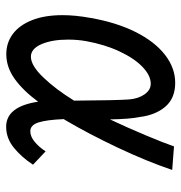

<svg xmlns="http://www.w3.org/2000/svg" viewBox="-2 -595 604 640"><g transform="rotate(90 300.0 -275.0)"><path d="M30.5 -181.5Q30.5 -223.5 39.5 -273.5Q54.5 -360.5 86.5 -424.5Q118.5 -488.5 162.5 -522.8Q206.5 -557 256 -557Q307.5 -557 335.5 -524.2Q363.5 -491.5 370 -439Q377 -405.5 378 -339.5Q404.5 -395.5 430.5 -457.5Q456.5 -519.5 468 -553L546.5 -547Q518 -462.5 472 -365.2Q426 -268 380 -190L377 -185.5Q379.5 -128 388.2 -101Q397 -74 417.5 -74Q434.5 -74 452 -88Q469.5 -102 484.5 -125L529 -83Q504.5 -45.5 472.8 -19.5Q441 6.5 402.5 6.5Q335 6.5 319 -100Q281.5 -49.5 242.8 -21.8Q204 6 160.5 6Q122.5 6 93.2 -15.8Q64 -37.5 47.2 -79.8Q30.5 -122 30.5 -181.5ZM112 -200Q112 -146.5 127.2 -111.2Q142.5 -76 169 -76Q198.5 -76 238.2 -117.5Q278 -159 315.5 -220Q314.5 -360.5 311.5 -403Q309 -434 294.5 -454.8Q280 -475.5 259 -475.5Q232 -475.5 203.5 -448.5Q175 -421.5 151.8 -372.2Q128.5 -323 117 -259.5Q112 -231 112 -200Z"/></g></svg>

Font: JuliaMono
Style: Italic
Weight: 400
Italic angle: -9°
Monospace: yes
Designer: cormullion
Foundry: corm
Version: Version 0.057; ttfautohint (v1.8.4)